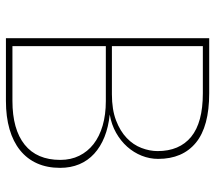

<svg xmlns="http://www.w3.org/2000/svg" viewBox="-60 -684 743 664"><g transform="rotate(90 312.0 -351.5)"><path d="M111.5 0V-703H302Q417 -703 473 -657Q529 -611 529 -526.5Q529 -497 518 -469.5Q507 -442 487 -419.5Q467 -397 438.8 -381Q410.5 -365 375.5 -359Q419 -354.5 453.2 -340.8Q487.5 -327 511.2 -305.2Q535 -283.5 547.5 -253.8Q560 -224 560 -187.5Q560 -142.5 544.5 -107.8Q529 -73 499.2 -49Q469.5 -25 426.5 -12.5Q383.5 0 328.5 0ZM139 -345.5V-22.5H328.5Q427 -22.5 479.8 -64.8Q532.5 -107 532.5 -188Q532.5 -224.5 518.2 -253.5Q504 -282.5 477.8 -303Q451.5 -323.5 413.8 -334.5Q376 -345.5 329 -345.5ZM139 -366.5H305.5Q358.5 -366.5 395.8 -380.8Q433 -395 456.8 -417.8Q480.5 -440.5 491.2 -468.8Q502 -497 502 -524.5Q502 -600 452.8 -640.5Q403.5 -681 302 -681H139Z"/></g></svg>

Font: Lato Thin
Style: Regular
Weight: 200
Designer: Lukasz Dziedzic
Foundry: tyPoland Lukasz Dziedzic
Version: Version 2.007; 2014-02-27